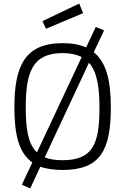

<svg xmlns="http://www.w3.org/2000/svg" viewBox="-20 -948 704 1081"><path d="M239 -786 448 -874 426 -928 219 -829ZM332 -46C292 -46 259 -51 232 -62L481 -595C526 -544 540 -458 540 -344C540 -140 505 -46 332 -46ZM125 -344C125 -540 162 -649 332 -649C376 -649 412 -641 440 -627L188 -90C138 -138 125 -222 125 -344ZM332 9C547 9 604 -105 604 -344C604 -490 580 -596 508 -654L566 -777L519 -796L465 -681C429 -697 385 -705 332 -705C118 -705 61 -573 61 -344C61 -193 85 -88 162 -33L103 92L150 113L207 -9C241 2 282 9 332 9Z"/></svg>

Font: RazerF5 Light
Style: Regular
Weight: 300
Foundry: Razer Inc.
Version: Version 2